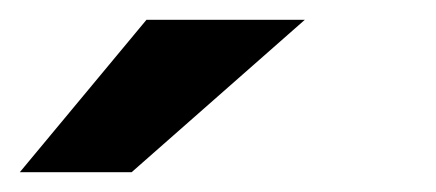

<svg xmlns="http://www.w3.org/2000/svg" viewBox="-115 -968 441 194"><path d="M-95 -794 33 -948H193L18 -794Z"/></svg>

Font: Tomorrow Medium
Style: Italic
Weight: 500
Italic angle: -10°
Designer: Tony de Marco, Monica Rizzolli
Foundry: Just in Type
Version: Version 2.002